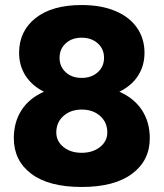

<svg xmlns="http://www.w3.org/2000/svg" viewBox="-20 -732 651 764"><path d="M35 -182Q35 -246 65.5 -293.5Q96 -341 155 -367Q107 -391 81.5 -431Q56 -471 56 -522Q56 -608 121.5 -660Q187 -712 305 -712Q383 -712 439.5 -688Q496 -664 525.5 -621Q555 -578 555 -522Q555 -471 529.5 -431Q504 -391 455 -367Q514 -341 545 -293.5Q576 -246 576 -182Q576 -93 505.5 -40.5Q435 12 305 12Q174 12 104.5 -40.5Q35 -93 35 -182ZM305 -124Q349 -124 378 -147Q407 -170 407 -205Q407 -245 378.5 -270.5Q350 -296 305 -296Q261 -296 232.5 -270.5Q204 -245 204 -205Q204 -170 232.5 -147Q261 -124 305 -124ZM305 -422Q344 -422 369 -444.5Q394 -467 394 -502Q394 -537 369 -559.5Q344 -582 305 -582Q266 -582 241.5 -559.5Q217 -537 217 -502Q217 -467 241.5 -444.5Q266 -422 305 -422Z"/></svg>

Font: Oak Sans ExtraBold
Style: Regular
Weight: 800
Designer: Erik Kennedy, Walven
Foundry: Erik Kennedy, Walven
Version: Version 1.000